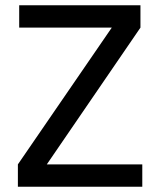

<svg xmlns="http://www.w3.org/2000/svg" viewBox="-20 -710 608 730"><path d="M521 -85V0H48V-85L405 -605H53V-690H514V-605L158 -85Z"/></svg>

Font: Exo 2.0 Medium
Style: Regular
Weight: 500
Designer: Natanael Gama
Version: Version 1.001;PS 001.001;hotconv 1.0.70;makeotf.lib2.5.58329